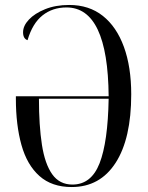

<svg xmlns="http://www.w3.org/2000/svg" viewBox="-20 -744 595 774"><path d="M269 10Q189 10 139 -34.5Q89 -79 66.5 -159.5Q44 -240 44 -346V-356H418Q415 -714 248 -714Q192 -714 151.5 -682Q111 -650 91 -582Q73 -588 73 -614Q73 -640 96.5 -665Q120 -690 162 -707Q204 -724 259 -724Q339 -724 394.5 -680Q450 -636 479.5 -555Q509 -474 509 -364Q509 -185 446 -87.5Q383 10 269 10ZM272 0Q348 0 381.5 -86Q415 -172 418 -346H137Q137 -238 149 -160.5Q161 -83 190.5 -41.5Q220 0 272 0Z"/></svg>

Font: Noto Serif Display ExtraCondensed
Style: Regular
Weight: 400
Width: 2
Designer: Monotype Design Team
Foundry: Monotype Imaging Inc.
Version: Version 2.009